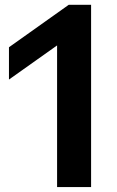

<svg xmlns="http://www.w3.org/2000/svg" viewBox="-20 -762 475 782"><path d="M260 -742.5H351V0H212.5V-577L16.5 -438V-569.5Z"/></svg>

Font: Encode Sans Semi Expanded SmBd
Style: Regular
Weight: 600
Width: 6
Designer: Multiple Designers
Foundry: Impallari Type
Version: Version 2.000